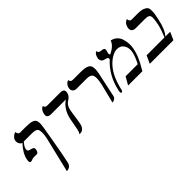

<svg xmlns="http://www.w3.org/2000/svg" viewBox="47 -1345 2320 2320"><g transform="rotate(-45 1207.0 -184.5)"><path d="M205.1 -192.9Q205.1 -192.9 148.9 -192.9Q137.7 -192.9 119.9 -186Q102.1 -179.2 91.8 -179.2Q63 -179.2 75.7 -237.8Q93.8 -323.2 178.7 -413.1Q157.7 -417.5 144.3 -443.1Q130.9 -468.8 136.2 -495.1Q141.6 -520 160.9 -537.8Q180.2 -555.7 193.8 -561.3Q207.5 -566.9 210.4 -566.9Q210.4 -547.9 220.5 -534.4Q230.5 -521 248.5 -521H335.9Q376.5 -521 403.1 -518.3Q429.7 -515.6 449.5 -508.1Q469.2 -500.5 479.2 -489.5Q489.3 -478.5 493.4 -458.7Q497.6 -439 496.1 -415.8Q494.6 -392.6 488.8 -356.9L450.2 -131.8Q427.7 2 398.4 140.1Q393.6 162.1 383.1 177Q372.6 191.9 359.4 198.2Q346.2 204.6 336.4 206.8Q326.7 209 316.4 209L425.3 -245.1Q443.4 -331.1 429.2 -377Q418.9 -413.1 344.7 -413.1H201.7Q160.2 -364.7 154.3 -335.9Q149.4 -312.5 158.4 -301.8Q167.5 -291 200.7 -285.2Q245.6 -275.9 237.8 -240.2Q228 -192.9 205.1 -192.9Z M868.7 -291Q861.3 -256.8 852.3 -188.5Q843.3 -120.1 835.4 -85Q817.4 1 749.5 1H738.3Q753.9 -16.6 760.7 -48.8Q768.1 -82 777.1 -133.5Q786.1 -185.1 790.5 -207Q819.8 -345.7 919.4 -413.1H671.4Q633.8 -413.1 618.4 -428.2Q603 -443.4 609.4 -474.1Q613.8 -494.6 621.6 -510.5Q629.4 -526.4 637.2 -534.2Q645 -542 652.1 -546.9Q659.2 -551.8 664.1 -552.7L668.5 -554.2Q669.9 -520 710 -520H932.1Q1002.4 -520 988.8 -458Q983.9 -435.5 971.9 -419.7Q960 -403.8 945.3 -394Q930.7 -384.3 915.8 -373Q900.9 -361.8 887.9 -341.3Q875 -320.8 868.7 -291Z M1292 12.2 1353.5 -233.9Q1375.5 -334.5 1360.1 -373.8Q1344.7 -413.1 1279.3 -413.1H1104.5Q1069.8 -413.1 1053.2 -434.3Q1036.6 -455.6 1043 -486.8Q1048.8 -514.6 1064.9 -532.2Q1081.1 -549.8 1093.8 -553.7L1106.9 -557.1Q1108.9 -521 1148.4 -521H1274.4Q1319.8 -521 1348.9 -516.1Q1377.9 -511.2 1397.7 -500Q1417.5 -488.8 1425 -467.8Q1432.6 -446.8 1431.9 -417.5Q1431.2 -388.2 1421.9 -344.2L1355.5 -33.2Q1351.6 -14.6 1335.7 -3.2Q1319.8 8.3 1305.7 10.3Z M1806.6 -533.2Q1848.6 -525.9 1878.4 -499.3Q1908.2 -472.7 1921.1 -434.3Q1934.1 -396 1937 -348.4Q1939.9 -300.8 1927.7 -252Q1911.1 -172.9 1861.8 -83L1815.4 0H1571.3L1628.4 -100.1H1835.4Q1878.9 -183.1 1891.6 -241.2Q1906.7 -311.5 1877 -359.4Q1847.2 -407.2 1784.7 -407.2Q1745.6 -407.2 1696.5 -378.7Q1647.5 -350.1 1605.5 -301.8Q1517.6 -202.6 1476.1 -8.8Q1475.1 -4.9 1468.3 0Q1461.4 4.9 1455.1 4.9Q1438 4.9 1448.2 -42Q1469.7 -144 1518.8 -231.4Q1567.9 -318.8 1638.2 -380.9Q1642.1 -399.9 1633.3 -408Q1624.5 -416 1592.3 -422.9Q1564 -429.2 1552 -449.5Q1540 -469.7 1545.9 -497.1Q1551.8 -524.9 1564 -542Q1576.2 -559.1 1585.4 -562L1594.2 -564.9Q1594.7 -550.8 1603 -542.2Q1611.3 -533.7 1619.4 -531.5Q1627.4 -529.3 1640.6 -527.8Q1652.3 -526.9 1659.7 -525.4Q1667 -523.9 1675.3 -519.8Q1683.6 -515.6 1686.5 -506.8Q1689.5 -498 1686.5 -484.9Q1684.6 -476.1 1681.2 -467.5Q1677.7 -459 1676.8 -453.1Q1671.4 -427.7 1685.1 -418Q1786.1 -467.8 1806.6 -533.2Z M2272.9 -533.2Q2322.3 -533.2 2352.8 -522Q2383.3 -510.7 2397.7 -495.8Q2412.1 -481 2413.3 -446.3Q2414.6 -411.6 2410.2 -384.5Q2405.8 -357.4 2394 -301.8Q2364.3 -161.6 2308.1 -100.1H2390.1L2345.7 0H1941.9L1987.3 -100.1H2293Q2332.5 -193.4 2346.2 -255.9Q2356.4 -303.7 2359.4 -333.7Q2362.3 -363.8 2360.6 -382.8Q2358.9 -401.9 2347.2 -410.6Q2335.4 -419.4 2320.8 -422.1Q2306.2 -424.8 2279.3 -424.8H2125Q2088.9 -424.8 2072.3 -445.1Q2055.7 -465.3 2062.5 -497.1Q2066.9 -517.1 2075.2 -533Q2083.5 -548.8 2092.5 -556.9Q2101.6 -564.9 2109.9 -570.1Q2118.2 -575.2 2123.5 -576.7L2128.9 -578.1Q2128.9 -559.1 2138.2 -546.1Q2147.5 -533.2 2166 -533.2Z"/></g></svg>

Font: Linux Biolinum
Style: Italic
Weight: 400
Italic angle: -12°
Designer: Philipp H. Poll
Foundry: Philipp H. Poll
Version: Version 1.1.3 ; ttfautohint (v0.9)